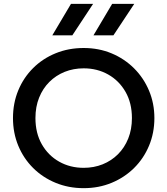

<svg xmlns="http://www.w3.org/2000/svg" viewBox="-20 -965 872 1000"><path d="M415.8 15Q336.9 15 269.7 -12.8Q202.4 -40.5 152.6 -90Q102.8 -139.5 75.2 -206Q47.6 -272.5 47.6 -350Q47.6 -428 75.2 -494.5Q102.8 -561 152.6 -610.5Q202.4 -660 269.7 -687.5Q336.9 -715 415.8 -715Q494.4 -715 561.4 -687Q628.4 -659 678.4 -609Q728.4 -559 756.2 -492.8Q784.1 -426.5 784.1 -350Q784.1 -272.5 756.2 -206Q728.4 -139.5 678.4 -90Q628.4 -40.5 561.4 -12.8Q494.4 15 415.8 15ZM415.8 -90.9Q468.9 -90.9 514.6 -109.2Q560.3 -127.6 594.5 -161.7Q628.7 -195.8 647.9 -243.6Q667.1 -291.4 667.1 -350Q667.1 -428.4 633.7 -486.6Q600.4 -544.9 543.4 -577Q486.5 -609.1 415.8 -609.1Q362.8 -609.1 317 -590.8Q271.3 -572.4 237.1 -538.3Q202.9 -504.2 183.8 -456.6Q164.6 -408.9 164.6 -350Q164.6 -271.6 197.9 -213.4Q231.2 -155.1 288.2 -123Q345.1 -90.9 415.8 -90.9ZM466.8 -780.9 564.1 -944.8H679.2L570.7 -780.9ZM252.4 -780.9 349.7 -944.8H464.8L356.7 -780.9Z"/></svg>

Font: Geologica Thin
Style: Regular
Weight: 100
Version: Version 1.010;gftools[0.9.28]